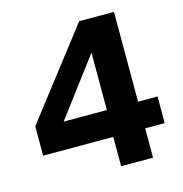

<svg xmlns="http://www.w3.org/2000/svg" viewBox="-106 -818 875 916"><g transform="rotate(-15 331.0 -360.0)"><path d="M380.4 -144.8H34V-290L366 -720H538V-276.4H634.4V-144.8H538V0H380.4ZM384 -276.4V-560.2L170.6 -276.4Z"/></g></svg>

Font: Aspekta Variable
Style: Regular
Weight: 400
Designer: Ivo Dolenc
Version: Version 2.100